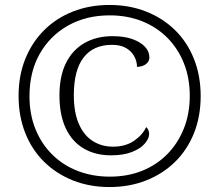

<svg xmlns="http://www.w3.org/2000/svg" viewBox="-20 -745 885 775"><path d="M422 10Q342 10 275 -16.5Q208 -43 158.5 -91.5Q109 -140 82 -208Q55 -276 55 -358Q55 -440 82 -507Q109 -574 158 -623Q207 -672 274.5 -698.5Q342 -725 422 -725Q502 -725 569.5 -698.5Q637 -672 686.5 -623.5Q736 -575 763 -507Q790 -439 790 -357Q790 -275 763 -207.5Q736 -140 686.5 -91.5Q637 -43 569.5 -16.5Q502 10 422 10ZM428 -118Q365 -118 318 -145.5Q271 -173 245.5 -227Q220 -281 220 -360Q220 -437 246 -490Q272 -543 320.5 -571Q369 -599 434 -599Q482 -599 515 -587Q548 -575 565.5 -556Q583 -537 583 -513Q583 -497 569.5 -486.5Q556 -476 533 -475Q533 -497 522 -517.5Q511 -538 489 -551Q467 -564 432 -564Q357 -564 317.5 -513Q278 -462 278 -361Q278 -292 298 -245.5Q318 -199 354 -176Q390 -153 436 -153Q487 -153 521.5 -177Q556 -201 570 -232Q576 -227 579 -219.5Q582 -212 582 -204Q582 -186 564.5 -165.5Q547 -145 512.5 -131.5Q478 -118 428 -118ZM423 -32Q495 -32 553.5 -55.5Q612 -79 655 -122.5Q698 -166 722 -226Q746 -286 746 -358Q746 -431 722 -490.5Q698 -550 655 -593Q612 -636 553 -659.5Q494 -683 423 -683Q328 -683 255 -642Q182 -601 140.5 -528Q99 -455 99 -357Q99 -283 123.5 -223Q148 -163 192 -120Q236 -77 295 -54.5Q354 -32 423 -32Z"/></svg>

Font: Noto Serif Hebrew Light
Style: Regular
Weight: 300
Version: Version 2.003